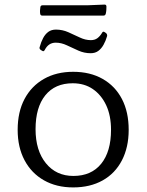

<svg xmlns="http://www.w3.org/2000/svg" viewBox="-20 -810 639 837"><path d="M299 7Q226 7 171.5 -24Q117 -55 87 -111.5Q57 -168 57 -244Q57 -322 87 -378.5Q117 -435 171.5 -466Q226 -497 299 -497Q373 -497 427.5 -466Q482 -435 511.5 -378.5Q541 -322 541 -244Q541 -168 511.5 -111Q482 -54 427.5 -23.5Q373 7 299 7ZM300 -43Q378 -43 421 -96Q464 -149 464 -244Q464 -306 443 -351Q422 -396 385 -421.5Q348 -447 297 -447Q220 -447 177.5 -394.5Q135 -342 135 -247Q135 -154 180 -98.5Q225 -43 300 -43ZM158 -592Q150 -598 153 -605Q159 -627 168 -644Q177 -661 190.5 -671Q204 -681 224 -681Q252 -681 278 -669.5Q304 -658 328 -646.5Q352 -635 376 -635Q393 -635 404.5 -643.5Q416 -652 425 -667Q429 -675 436 -670L442 -666Q448 -661 447 -653Q441 -632 431.5 -615Q422 -598 408.5 -588Q395 -578 375 -578Q347 -578 321.5 -589.5Q296 -601 271.5 -612.5Q247 -624 223 -624Q207 -624 195 -616Q183 -608 175 -592Q170 -584 165 -588ZM156 -779Q157 -787 166 -787H361L436 -790Q444 -790 444 -781Q444 -774 443.5 -766Q443 -758 441 -750Q439 -742 431 -742H164Q156 -742 155 -751Q154 -758 154.5 -765Q155 -772 156 -779Z"/></svg>

Font: Hahmlet Light
Style: Regular
Weight: 300
Designer: Minjoo Ham & Mark Frömberg
Foundry: hypertype
Version: Version 1.002